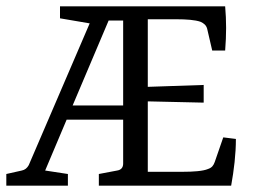

<svg xmlns="http://www.w3.org/2000/svg" viewBox="-22 -588 801 608"><path d="M710 0C719 -50 725 -100 725 -148L685 -153L658 -75C654 -64 649 -57 637 -53C621 -46 589 -44 557 -44H446V-267L623 -263V-319L446 -313V-527H537C568 -527 596 -525 613 -519C624 -514 631 -508 634 -497L650 -428H691C695 -478 695 -522 691 -568H168V-530L262 -514L69 -65C64 -56 57 -50 47 -48L-2 -37V0H193V-37L121 -48L189 -209H368V-70C368 -58 362 -50 349 -48L291 -37V0ZM322 -523H368V-254H208Z"/></svg>

Font: Yrsa
Style: Regular
Weight: 400
Designer: Anna Giedrys (Yrsa+Rasa design), David Brezina (Yrsa art-direction, Rasa art-direction, design)
Foundry: Rosetta Type Foundry
Version: Version 1.001;PS 1.1;hotconv 1.0.88;makeotf.lib2.5.647800